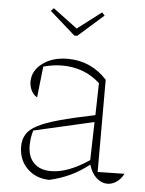

<svg xmlns="http://www.w3.org/2000/svg" viewBox="-51 -725 587 776"><g transform="rotate(5 242.5 -337.5)"><path d="M178 9Q123 8 88 -27Q53 -62 53 -116Q53 -144 65.5 -165Q78 -186 109.5 -202.5Q141 -219 197 -234.5Q253 -250 341 -268L344 -398Q281 -456 190 -456Q154 -456 114 -445L100 -319Q85 -327 76.5 -344Q68 -361 68 -380Q68 -425 108.5 -455Q149 -485 210 -485Q305 -485 370 -414V-40L479 -42Q466 -18 448.5 -7Q431 4 413 4Q389 4 368.5 -14.5Q348 -33 338 -67Q301 -38 263 -20Q225 -2 178 9ZM87 -123Q87 -78 111.5 -52.5Q136 -27 182 -27Q250 -27 336 -85L340 -240L96 -184Q87 -152 87 -123ZM228 -581 125 -672 136 -684 235 -610 332 -684 343 -672 240 -581Z"/></g></svg>

Font: Piazzolla Thin
Style: Regular
Weight: 100
Designer: Juan Pablo del Peral
Foundry: Huerta Tipografica
Version: Version 1.330